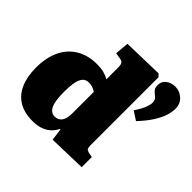

<svg xmlns="http://www.w3.org/2000/svg" viewBox="-186 -994 1220 1220"><g transform="rotate(45 424.0 -384.5)"><path d="M251 14Q176 14 126.5 -16.5Q77 -47 52 -104.5Q27 -162 27 -243Q27 -331 57 -395.5Q87 -460 145.5 -496Q204 -532 286 -532Q324 -532 349.5 -525Q375 -518 396 -506V-610Q396 -636 389.5 -647Q383 -658 357 -661L323 -667L331 -760L604 -767L621 -749V-139Q621 -117 626 -109Q631 -101 653 -96L680 -91V0L426 7L415 -74H410Q400 -52 380.5 -32Q361 -12 329.5 1Q298 14 251 14ZM330 -106Q352 -106 366.5 -116.5Q381 -127 388.5 -148Q396 -169 396 -201V-393Q380 -403 365 -408Q350 -413 332 -413Q307 -413 291.5 -397Q276 -381 269 -346.5Q262 -312 262 -258Q262 -204 269.5 -170.5Q277 -137 292.5 -121.5Q308 -106 330 -106ZM717 -451 658 -489Q689 -536 699 -564Q709 -592 709 -609Q709 -623 703 -634Q697 -645 682 -655Q672 -663 662 -674.5Q652 -686 652 -710Q652 -744 677.5 -763.5Q703 -783 740 -783Q778 -783 808.5 -756Q839 -729 839 -682Q839 -657 829 -623Q819 -589 792 -545.5Q765 -502 717 -451Z"/></g></svg>

Font: Literata 18pt Black
Style: Regular
Weight: 900
Designer: Latin by Veronika Burian and Jose Scaglione. Greek by Irene Vlachou. Cyrillic by Vera Evstafieva.
Foundry: TypeTogether
Version: Version 3.103;gftools[0.9.29]